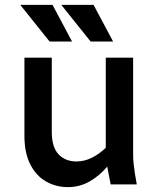

<svg xmlns="http://www.w3.org/2000/svg" viewBox="-20 -755 650 786"><path d="M80 -199V-519H192V-215Q192 -152 220 -123Q248 -94 293 -94Q325 -94 355.5 -109Q386 -124 413 -150V-519H525V-123Q525 -102 527 -85Q529 -68 532 -46L540 0H433L419 -73Q387 -35 346.5 -12Q306 11 258 11Q209 11 168.5 -12Q128 -35 104 -82Q80 -129 80 -199ZM63 -735H195L275 -585H183ZM231 -735H363L443 -585H351Z"/></svg>

Font: Radio Canada Medium
Style: Regular
Weight: 500
Designer: Charles Daoud, Etienne Aubert Bonn, Alexandre Saumier Demers, Jacques Le Bailly
Foundry: Radio-Canada
Version: Version 2.104; ttfautohint (v1.8.4.7-5d5b);gftools[0.9.28.de